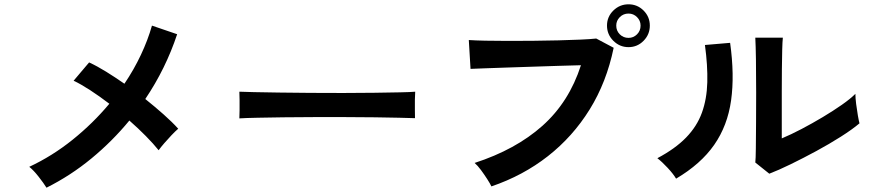

<svg xmlns="http://www.w3.org/2000/svg" viewBox="-20 -865 4040 892"><path d="M196 7Q183 -14 159.5 -44Q136 -74 116 -90Q223 -140 317.5 -216Q412 -292 488 -383Q442 -418 399 -446Q356 -474 322 -490L394 -575Q431 -558 473 -532Q515 -506 558 -476Q602 -541 634.5 -610Q667 -679 686 -746L803 -706Q750 -546 655 -405Q700 -369 740 -333.5Q780 -298 808 -267Q794 -255 776.5 -236.5Q759 -218 743 -199.5Q727 -181 717 -167Q693 -197 657.5 -233Q622 -269 581 -305Q502 -209 405 -129Q308 -49 196 7Z M1092 -315Q1093 -329 1093 -353Q1093 -377 1093 -401Q1093 -425 1092 -439Q1111 -438 1159.5 -437Q1208 -436 1275.5 -435Q1343 -434 1420 -433.5Q1497 -433 1574 -433Q1651 -433 1719.5 -434Q1788 -435 1838 -436Q1888 -437 1909 -439Q1908 -426 1907.5 -402Q1907 -378 1907.5 -353.5Q1908 -329 1908 -316Q1883 -317 1834.5 -318Q1786 -319 1721.5 -320Q1657 -321 1584.5 -321Q1512 -321 1438 -321Q1364 -321 1297 -320Q1230 -319 1176.5 -318Q1123 -317 1092 -315Z M2263 1Q2257 -12 2243.5 -33Q2230 -54 2214.5 -75Q2199 -96 2185 -108Q2376 -170 2500 -280.5Q2624 -391 2679 -562Q2632 -561 2572.5 -559Q2513 -557 2450 -555Q2387 -553 2329.5 -551Q2272 -549 2229 -547.5Q2186 -546 2166 -545L2158 -679Q2187 -677 2234.5 -676Q2282 -675 2339 -675Q2396 -675 2457 -675.5Q2518 -676 2574.5 -677.5Q2631 -679 2677 -681Q2723 -683 2750 -686L2831 -643Q2798 -483 2719.5 -356.5Q2641 -230 2525.5 -139.5Q2410 -49 2263 1ZM2900 -646Q2859 -646 2829.5 -675.5Q2800 -705 2800 -746Q2800 -787 2829.5 -816Q2859 -845 2900 -845Q2941 -845 2970 -816Q2999 -787 2999 -746Q2999 -705 2970 -675.5Q2941 -646 2900 -646ZM2900 -689Q2923 -689 2939.5 -705.5Q2956 -722 2956 -746Q2956 -769 2939.5 -785.5Q2923 -802 2900 -802Q2876 -802 2859.5 -785.5Q2843 -769 2843 -746Q2843 -722 2859.5 -705.5Q2876 -689 2900 -689Z M3554 -58 3489 -110Q3491 -126 3491.5 -176Q3492 -226 3492.5 -295Q3493 -364 3493 -435Q3493 -523 3492 -588Q3491 -653 3489 -690H3617Q3615 -672 3614 -632.5Q3613 -593 3612.5 -542Q3612 -491 3612 -440V-222Q3655 -240 3704.5 -266Q3754 -292 3802.5 -321Q3851 -350 3891 -378Q3931 -406 3954 -429Q3954 -410 3957.5 -382Q3961 -354 3965.5 -328.5Q3970 -303 3973 -292Q3940 -264 3886.5 -230Q3833 -196 3772 -163Q3711 -130 3653.5 -102Q3596 -74 3554 -58ZM3121 -35Q3108 -57 3082 -85Q3056 -113 3034 -130Q3117 -174 3167.5 -226Q3218 -278 3241 -341.5Q3264 -405 3266 -483Q3268 -561 3255 -656L3372 -666Q3393 -516 3376.5 -398.5Q3360 -281 3298 -192Q3236 -103 3121 -35Z"/></svg>

Font: Zen Kaku Gothic New
Style: Bold
Weight: 700
Designer: Yoshimichi Ohira
Foundry: Positype
Version: Version 1.002